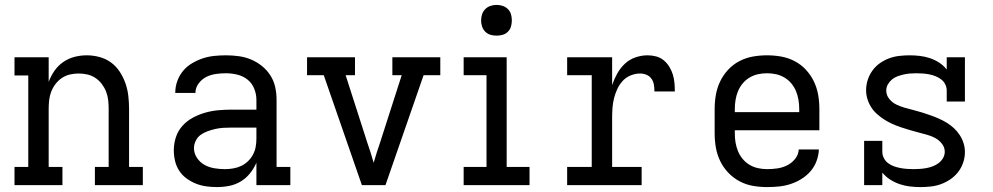

<svg xmlns="http://www.w3.org/2000/svg" viewBox="-20 -753 4040 781"><path d="M234 0H39V-74H95V-446H39V-520H178V-420Q187 -444 201.5 -465Q216 -486 237 -500.5Q258 -515 282.5 -521.5Q307 -528 333 -528Q359 -528 385 -521Q411 -514 432 -498.5Q453 -483 467.5 -460.5Q482 -438 490.5 -413.5Q499 -389 502 -362.5Q505 -336 505 -310V-74H561V0H366V-74H422V-310Q422 -328 420 -346Q418 -364 411.5 -380.5Q405 -397 394 -411.5Q383 -426 368 -436Q353 -446 335.5 -450Q318 -454 300 -454Q282 -454 264.5 -450Q247 -446 232 -436Q217 -426 206 -411.5Q195 -397 188.5 -380.5Q182 -364 180 -346Q178 -328 178 -310V-74H234Z M863 8Q841 8 819 5Q797 2 777 -6Q757 -14 739 -27Q721 -40 709 -58.5Q697 -77 692 -98.5Q687 -120 687 -142Q687 -169 695.5 -195Q704 -221 722 -241Q740 -261 764 -274Q788 -287 814 -294.5Q840 -302 867 -304.5Q894 -307 920 -307H1023V-347Q1023 -370 1014 -392.5Q1005 -415 986.5 -429.5Q968 -444 945 -449.5Q922 -455 899 -455Q878 -455 857.5 -452Q837 -449 819 -440Q801 -431 788 -413.5Q775 -396 775 -376V-375H693V-377Q693 -401 701.5 -424Q710 -447 725 -465Q740 -483 761 -495.5Q782 -508 804.5 -515.5Q827 -523 851 -525.5Q875 -528 899 -528Q925 -528 951 -524.5Q977 -521 1001 -511Q1025 -501 1045.5 -484.5Q1066 -468 1080 -446Q1094 -424 1099.5 -398.5Q1105 -373 1105 -347V-74H1161V0H1023V-91Q1013 -68 997 -48Q981 -28 959.5 -15Q938 -2 913 3Q888 8 863 8ZM895 -65Q912 -65 929 -68Q946 -71 961 -78Q976 -85 988.5 -97Q1001 -109 1009 -124Q1017 -139 1020 -155.5Q1023 -172 1023 -189V-234H921Q904 -234 888 -233Q872 -232 856.5 -228.5Q841 -225 825.5 -219.5Q810 -214 797 -205Q784 -196 776.5 -181Q769 -166 769 -150Q769 -129 781.5 -110.5Q794 -92 812.5 -82Q831 -72 852.5 -68.5Q874 -65 895 -65Z M1452 0 1297 -447H1229V-520H1424V-447H1386L1474 -173Q1481 -153 1487.5 -132.5Q1494 -112 1500 -91Q1506 -112 1512.5 -132.5Q1519 -153 1526 -173L1614 -447H1576V-520H1771V-447H1703L1548 0Z M1866 0V-74H1959V-447H1866V-520H2041V-74H2134V0ZM2000 -608Q1987 -608 1975 -611.5Q1963 -615 1954 -624Q1945 -633 1941 -645Q1937 -657 1937 -670Q1937 -683 1941 -695Q1945 -707 1954 -716Q1963 -725 1975 -729Q1987 -733 2000 -733Q2013 -733 2025 -729Q2037 -725 2046 -716Q2055 -707 2058.5 -695Q2062 -683 2062 -670Q2062 -657 2058.5 -645Q2055 -633 2046 -624Q2037 -615 2025 -611.5Q2013 -608 2000 -608Z M2287 0V-74H2387V-447H2287V-520H2470V-407Q2478 -431 2490.5 -453.5Q2503 -476 2521.5 -493.5Q2540 -511 2564.5 -519.5Q2589 -528 2614 -528Q2632 -528 2649 -523.5Q2666 -519 2679.5 -508Q2693 -497 2702.5 -481.5Q2712 -466 2717 -449.5Q2722 -433 2723.5 -415.5Q2725 -398 2725 -381H2642Q2642 -394 2640 -407.5Q2638 -421 2630.5 -432Q2623 -443 2610.5 -448.5Q2598 -454 2584 -454Q2565 -454 2546 -446.5Q2527 -439 2513.5 -424.5Q2500 -410 2491.5 -392Q2483 -374 2478 -354.5Q2473 -335 2471.5 -315Q2470 -295 2470 -276V-74H2590V0Z M3100 8Q3071 8 3042.5 3Q3014 -2 2988.5 -15.5Q2963 -29 2942.5 -50.5Q2922 -72 2909.5 -98Q2897 -124 2892 -152.5Q2887 -181 2887 -210V-310Q2887 -339 2892 -367.5Q2897 -396 2909.5 -422Q2922 -448 2942 -469.5Q2962 -491 2988 -504.5Q3014 -518 3042.5 -523Q3071 -528 3100 -528Q3129 -528 3157.5 -523Q3186 -518 3212 -504.5Q3238 -491 3258 -469.5Q3278 -448 3290.5 -422Q3303 -396 3308 -367.5Q3313 -339 3313 -310V-223H2969V-210Q2969 -191 2972 -173Q2975 -155 2982 -138Q2989 -121 3001 -106.5Q3013 -92 3029 -82.5Q3045 -73 3063.5 -69Q3082 -65 3100 -65Q3121 -65 3142 -68Q3163 -71 3182 -80.5Q3201 -90 3214.5 -107Q3228 -124 3229 -145H3311Q3310 -121 3301.5 -98Q3293 -75 3277 -56.5Q3261 -38 3240 -25Q3219 -12 3196 -4.5Q3173 3 3149 5.5Q3125 8 3100 8ZM3231 -297V-310Q3231 -328 3228 -346.5Q3225 -365 3218 -382Q3211 -399 3199 -413.5Q3187 -428 3171 -437.5Q3155 -447 3137 -451Q3119 -455 3100 -455Q3081 -455 3063 -451Q3045 -447 3029 -437.5Q3013 -428 3001 -413.5Q2989 -399 2982 -382Q2975 -365 2972 -346.5Q2969 -328 2969 -310V-297Z M3724 8Q3703 8 3681.5 5.5Q3660 3 3639.5 -4Q3619 -11 3601 -22.5Q3583 -34 3569 -51V0H3495V-180H3569V-135Q3569 -122 3575.5 -109.5Q3582 -97 3593 -89Q3604 -81 3616.5 -76.5Q3629 -72 3642.5 -69.5Q3656 -67 3669.5 -66Q3683 -65 3696 -65Q3709 -65 3722.5 -66Q3736 -67 3749.5 -69.5Q3763 -72 3775.5 -77Q3788 -82 3798.5 -90Q3809 -98 3816 -110Q3823 -122 3823 -136Q3823 -154 3811 -169Q3799 -184 3782.5 -192.5Q3766 -201 3748.5 -205.5Q3731 -210 3713 -215Q3695 -220 3677.5 -225Q3660 -230 3642.5 -236Q3625 -242 3608.5 -249.5Q3592 -257 3576.5 -267Q3561 -277 3547.5 -289Q3534 -301 3524 -316.5Q3514 -332 3508.5 -350Q3503 -368 3503 -386Q3503 -407 3509.5 -427.5Q3516 -448 3528.5 -465.5Q3541 -483 3558.5 -495.5Q3576 -508 3596 -515.5Q3616 -523 3637.5 -525.5Q3659 -528 3680 -528Q3701 -528 3722 -525.5Q3743 -523 3762.5 -516.5Q3782 -510 3800 -498.5Q3818 -487 3831 -470V-520H3905V-340H3831V-385Q3831 -398 3825 -410Q3819 -422 3808.5 -430Q3798 -438 3785.5 -443Q3773 -448 3760 -450.5Q3747 -453 3734 -454Q3721 -455 3708 -455Q3695 -455 3682 -454Q3669 -453 3656 -450Q3643 -447 3630.5 -442.5Q3618 -438 3608 -429.5Q3598 -421 3591.5 -409.5Q3585 -398 3585 -385Q3585 -366 3597 -351Q3609 -336 3625.5 -328Q3642 -320 3659.5 -315Q3677 -310 3695 -305.5Q3713 -301 3730.5 -295.5Q3748 -290 3765 -284Q3782 -278 3799 -270.5Q3816 -263 3831.5 -253.5Q3847 -244 3860.5 -231.5Q3874 -219 3884 -203.5Q3894 -188 3899.5 -170.5Q3905 -153 3905 -134Q3905 -113 3898 -92Q3891 -71 3878 -54Q3865 -37 3847 -24.5Q3829 -12 3809 -4.5Q3789 3 3767.5 5.5Q3746 8 3724 8Z"/></svg>

Font: Iosevka Etoile
Style: Regular
Weight: 400
Designer: Belleve Invis
Foundry: Belleve Invis
Version: Version 33.2.4